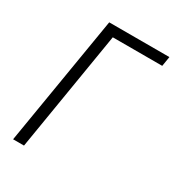

<svg xmlns="http://www.w3.org/2000/svg" viewBox="-177 -840 861 945"><g transform="rotate(30 253.5 -367.5)"><path d="M43 0 165 -735H507L498 -680H217L105 0Z"/></g></svg>

Font: Iosevka SS04 Light Oblique
Style: Regular
Weight: 300
Italic angle: -9°
Monospace: yes
Designer: Belleve Invis
Foundry: Belleve Invis
Version: Version 19.0.0; ttfautohint (v1.8.4)